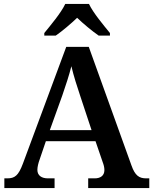

<svg xmlns="http://www.w3.org/2000/svg" viewBox="-20 -951 775 971"><path d="M204 -784V-771H262C294 -793 340 -832 370 -861C400 -832 447 -793 479 -771H536V-784C505 -822 451 -886 430 -931H310C289 -886 235 -822 204 -784ZM2 0H256V-49H222C191 -49 169 -63 169 -92C169 -106 174 -127 180 -143L212 -237H463L499 -132C504 -119 508 -105 508 -91C508 -61 486 -49 459 -49H426V0H735V-49H719C684 -49 663 -63 645 -114L429 -714H315L96 -124C73 -62 54 -49 17 -49H2ZM232 -293 295 -468C313 -520 330 -572 341 -616C352 -569 370 -512 387 -462L443 -293Z"/></svg>

Font: Noto Serif Tamil SemiBold
Style: Italic
Weight: 600
Italic angle: -12°
Designer: Indian Type Foundry, Tom Grace, and the Monotype Design Team
Foundry: Monotype Imaging Inc.
Version: Version 2.003